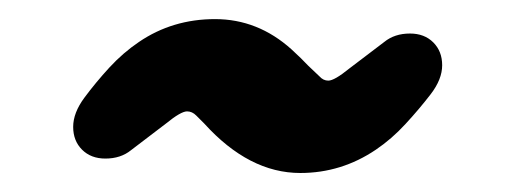

<svg xmlns="http://www.w3.org/2000/svg" viewBox="-20 -331 540 201"><path d="M382.3 -287.1Q393.1 -295.9 409.2 -295.9Q424.3 -295.9 433.6 -286.6Q442.9 -277.3 442.9 -262.7Q442.9 -248 430.9 -232.4Q418.9 -216.8 404.5 -201.2Q390.1 -185.5 373.5 -174.3Q337.4 -149.9 294.4 -149.9Q240.7 -149.9 193.8 -201.7L185.5 -210Q181.2 -214.4 175.8 -214.4Q169.4 -214.4 153.8 -201.7L117.2 -173.8Q106.4 -165 90.3 -165Q75.2 -165 65.9 -174.3Q56.6 -183.6 56.6 -198.2Q56.6 -212.9 68.4 -228.8Q80.1 -244.6 94.5 -260.3Q108.9 -275.9 125.5 -287.1Q160.6 -311 205.1 -311Q250 -311 285.2 -279.3Q295.9 -269.5 302.7 -262.2L314.5 -251Q318.4 -246.6 323.7 -246.6Q330.1 -246.6 345.7 -259.3Z"/></svg>

Font: Supermercado
Style: Regular
Weight: 400
Designer: James Grieshaber
Foundry: James Grieshaber
Version: Version 1.002